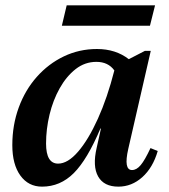

<svg xmlns="http://www.w3.org/2000/svg" viewBox="-20 -684 632 717"><path d="M137 13Q86 13 56 -28.5Q26 -70 26 -142Q26 -217 50 -282.5Q74 -348 117.5 -397Q161 -446 218.5 -473.5Q276 -501 342 -501Q412 -501 461 -463L521 -494H543L459 -128Q441 -49 473 -49Q490 -49 505.5 -67.5Q521 -86 542 -131L569 -120Q551 -58 511.5 -22.5Q472 13 422 13Q368 13 346.5 -25Q325 -63 341 -132L357 -204H355Q306 -88 255.5 -37.5Q205 13 137 13ZM152 -148Q152 -73 197 -73Q233 -73 271.5 -117.5Q310 -162 345.5 -240.5Q381 -319 407 -421Q384 -453 340 -453Q297 -453 262.5 -426Q228 -399 203 -354.5Q178 -310 165 -256Q152 -202 152 -148ZM211 -588 229 -664H559L540 -588Z"/></svg>

Font: Platypi Medium
Style: Italic
Weight: 500
Italic angle: -13°
Designer: David Sargent
Foundry: Bolt Cutter Type
Version: Version 1.200; ttfautohint (v1.8.4.7-5d5b)